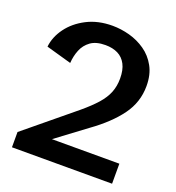

<svg xmlns="http://www.w3.org/2000/svg" viewBox="-130 -819 847 924"><g transform="rotate(20 293.5 -357.5)"><path d="M34.2 0V-78.1L283.2 -283.2Q328.1 -320.8 356.2 -352.5Q384.3 -384.3 397.2 -416.7Q410.2 -449.2 410.2 -488.3Q410.2 -532.7 395.3 -561Q380.4 -589.4 353.5 -602.8Q326.7 -616.2 289.6 -616.2Q241.7 -616.2 214.1 -596.2Q186.5 -576.2 173.8 -544.7Q161.1 -513.2 158.7 -477.1L29.3 -513.7Q34.7 -564.5 68.4 -610.6Q102.1 -656.7 158.9 -686Q215.8 -715.3 289.6 -715.3Q333 -715.3 377.2 -703.4Q421.4 -691.4 458.7 -665.5Q496.1 -639.6 519 -598.1Q542 -556.6 542 -498Q542 -415 492.7 -347.7Q443.4 -280.3 353.5 -215.8L172.9 -81.1L128.9 -102.5H546.9V0Z"/></g></svg>

Font: Schibsted Grotesk SemiBold
Style: Regular
Weight: 600
Designer: Bakken & Baeck AS, Henrik Kongsvoll
Foundry: Schibsted ASA
Version: Version 1.100;gftools[0.9.25]